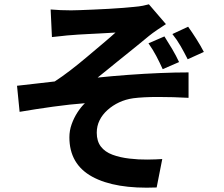

<svg xmlns="http://www.w3.org/2000/svg" viewBox="-20 -810 1040 891"><path d="M215 -766Q238 -764 261.5 -763Q285 -762 310 -762Q324 -762 351 -763Q378 -764 413 -765.5Q448 -767 484.5 -769Q521 -771 552 -773.5Q583 -776 602 -778Q626 -780 643.5 -783.5Q661 -787 671 -790L750 -698Q734 -688 710.5 -672Q687 -656 671 -643Q650 -626 626 -606Q602 -586 576 -565.5Q550 -545 525 -524.5Q500 -504 476.5 -485Q453 -466 433 -450Q500 -457 574.5 -462.5Q649 -468 721 -471Q793 -474 855 -474V-356Q784 -360 714 -360Q644 -360 598 -354Q563 -349 533 -335Q503 -321 479 -299.5Q455 -278 442 -251.5Q429 -225 429 -194Q429 -155 448 -130Q467 -105 502 -92Q537 -79 581 -74Q623 -69 664 -69.5Q705 -70 733 -72L707 60Q514 68 408 10Q302 -48 302 -173Q302 -204 312.5 -233.5Q323 -263 339.5 -288.5Q356 -314 374 -331Q306 -326 226.5 -315Q147 -304 71 -291L59 -412Q99 -416 147 -422Q195 -428 234 -432Q268 -454 307 -484Q346 -514 385 -547Q424 -580 458.5 -609Q493 -638 516 -659Q504 -658 483 -657Q462 -656 438 -654.5Q414 -653 389 -652Q364 -651 343.5 -649.5Q323 -648 311 -647Q292 -646 268.5 -643Q245 -640 221 -638ZM743 -641Q761 -613 779 -582.5Q797 -552 811 -522L735 -489Q720 -522 705 -550.5Q690 -579 669 -609ZM853 -686Q871 -661 891 -629.5Q911 -598 926 -569L851 -535Q835 -567 818 -596.5Q801 -626 780 -652Z"/></svg>

Font: Noto Sans KR
Style: Bold
Weight: 700
Designer: Ryoko NISHIZUKA  (kana, bopomofo & ideographs); Paul D. Hunt (Latin, Greek & Cyrillic); Sandoll Communications , Soo-you
Foundry: Adobe
Version: Version 2.004-H2;hotconv 1.0.118;makeotfexe 2.5.65603